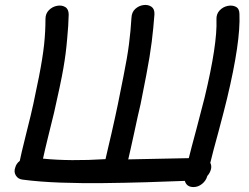

<svg xmlns="http://www.w3.org/2000/svg" viewBox="-20 -737 1008 777"><path d="M763 20Q782 20 798 7Q814 -6 819 -25Q830 -37 834 -53Q837 -67 831 -78Q841 -120 865 -207Q888 -293 899 -339Q954 -568 949 -680Q949 -702 934.5 -709.5Q920 -717 901 -713Q882 -709 868.5 -694.5Q855 -680 856 -658Q860 -558 808 -342Q796 -296 775 -215Q753 -134 744 -97Q569 -93 499 -92Q502 -105 508.5 -133.5Q515 -162 522.5 -197Q530 -232 537 -264Q544 -296 549 -316Q557 -355 572 -433Q587 -511 594 -567.5Q601 -624 605 -679Q606 -701 592.5 -710Q579 -719 560.5 -716.5Q542 -714 527.5 -701Q513 -688 512 -665Q509 -613 502 -558.5Q495 -504 480 -430Q465 -354 457 -315Q453 -295 446 -263.5Q439 -232 431.5 -198.5Q424 -165 417 -136.5Q410 -108 407 -93Q264 -84 154 -95Q162 -132 175 -184.5Q188 -237 199 -282Q205 -310 221 -382Q231 -429 236.5 -461Q242 -493 245.5 -520Q249 -547 252 -582Q257 -633 258 -678Q258 -700 244 -708.5Q230 -717 211 -713.5Q192 -710 178 -696Q164 -682 164 -660Q164 -609 158.5 -557Q153 -505 138 -428Q122 -351 115 -317Q108 -283 86 -196Q64 -108 60 -86Q46 -75 42 -60Q35 -42 44 -27Q53 -12 72 -10Q141 -1 225 2Q309 5 397.5 4Q486 3 571 0.5Q656 -2 728 -5Q735 20 763 20Z"/></svg>

Font: Balsamiq Sans
Style: Italic
Weight: 400
Italic angle: -12°
Designer: Michael Angeles
Foundry: Balsamiq SRL
Version: Version 1.020; ttfautohint (v1.8.4.7-5d5b);gftools[0.9.26]